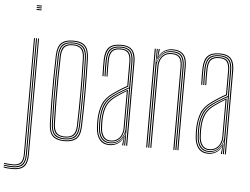

<svg xmlns="http://www.w3.org/2000/svg" viewBox="-119 -880 1515 1162"><g transform="rotate(5 639.0 -299.5)"><path d="M58.5 -794.2V-800H89V-794.2ZM58.5 -771V-776.8H89V-771ZM58.5 -782.8V-788.5H89V-782.8ZM-2 201Q-14.8 201 -31.6 199.6Q-48.5 198.2 -56.5 196V190.2Q-47.5 192.5 -31 193.9Q-14.5 195.2 -2 195.2Q43.5 195.2 63.2 174Q83 152.8 83 104V-600H89V104Q89 156 67.9 178.5Q46.8 201 -2 201ZM-2 189.8Q-14 189.8 -30.4 188.4Q-46.8 187 -56.5 184.8V179.2Q-46.8 181 -30.8 182.4Q-14.8 183.8 -2 183.8Q37 183.8 53.9 165.2Q70.8 146.8 70.8 104V-600H76.8V104Q76.8 149.8 58.5 169.8Q40.2 189.8 -2 189.8ZM-2 178.2Q-14 178.2 -30.4 176.9Q-46.8 175.5 -56.5 173.8V168Q-46.5 169.8 -30.4 171.1Q-14.2 172.5 -2 172.5Q30.5 172.5 44.5 156.5Q58.5 140.5 58.5 104V-600H64.5V104Q64.5 143.5 49.1 160.9Q33.8 178.2 -2 178.2Z M296.5 5.5Q247.2 5.5 224 -17.1Q200.8 -39.8 199 -93.5Q197 -162 196.2 -228.6Q195.5 -295.2 196.1 -363.8Q196.8 -432.2 199 -506Q200.8 -560.8 224.2 -583.1Q247.8 -605.5 296.5 -605.5Q347.2 -605.5 369.8 -582.1Q392.2 -558.8 394 -505.8Q397 -404 397.2 -303.1Q397.5 -202.2 394 -93.2Q392.2 -38.2 368.2 -16.4Q344.2 5.5 296.5 5.5ZM296.5 -0.2Q340.5 -0.2 363.4 -20.4Q386.2 -40.5 387.8 -93.2Q391.2 -203.5 391.1 -302.8Q391 -402 387.8 -505.2Q386.5 -556.2 365 -578Q343.5 -599.8 296.5 -599.8Q251 -599.8 228.8 -578.6Q206.5 -557.5 205 -505Q203 -439.2 202.2 -373Q201.5 -306.8 202.1 -237.5Q202.8 -168.2 205 -93.5Q206.5 -41 229.2 -20.6Q252 -0.2 296.5 -0.2ZM296.5 -5.8Q252.2 -5.8 232.5 -26.4Q212.8 -47 211.2 -94.5Q209.2 -162.5 208.5 -230Q207.8 -297.5 208.4 -366Q209 -434.5 211.2 -505Q212.8 -553.5 232.9 -573.9Q253 -594.2 296.5 -594.2Q339.2 -594.2 359.8 -574.1Q380.2 -554 381.8 -505.8Q383.8 -438.2 384.5 -371.5Q385.2 -304.8 384.6 -236.1Q384 -167.5 381.8 -94.2Q380.5 -46.2 360.2 -26Q340 -5.8 296.5 -5.8ZM296.5 -11.5Q336.8 -11.5 355.5 -30.4Q374.2 -49.2 375.8 -94.5Q378.8 -195.8 378.9 -296.8Q379 -397.8 375.8 -504.5Q374.2 -550.2 355.5 -569.4Q336.8 -588.5 296.5 -588.5Q256 -588.5 237.4 -569.4Q218.8 -550.2 217.2 -504.8Q215.2 -439.8 214.5 -373.4Q213.8 -307 214.4 -237.9Q215 -168.8 217.2 -94.5Q218.8 -48.8 237.8 -30.1Q256.8 -11.5 296.5 -11.5ZM296.5 -17Q261.2 -17 243 -33.9Q224.8 -50.8 223.2 -94.5Q221.2 -164.8 220.5 -232.1Q219.8 -299.5 220.5 -366.9Q221.2 -434.2 223.2 -504.5Q224.8 -548 242.5 -565.5Q260.2 -583 296.5 -583Q331.8 -583 350.1 -566Q368.5 -549 369.5 -504.5Q372.5 -404 372.8 -303.5Q373 -203 369.5 -94.8Q368.5 -51.5 350.4 -34.2Q332.2 -17 296.5 -17ZM296.5 -22.8Q331 -22.8 346.6 -39.5Q362.2 -56.2 363.5 -95Q366.5 -198 366.6 -297.2Q366.8 -396.5 363.5 -504.5Q362.2 -544.2 346.2 -560.8Q330.2 -577.2 296.5 -577.2Q262 -577.2 246.4 -560.2Q230.8 -543.2 229.5 -504.2Q227.5 -433.8 226.8 -366.9Q226 -300 226.8 -233Q227.5 -166 229.5 -94.8Q230.8 -55.5 246.8 -39.1Q262.8 -22.8 296.5 -22.8Z M670.5 0V-505Q670.5 -556 651 -577.9Q631.5 -599.8 586.8 -599.8Q539.5 -599.8 518.9 -578Q498.2 -556.2 496.5 -507.5Q495.8 -485 496.2 -458.8Q496.8 -432.5 497.5 -406.8H491.2Q490.5 -432.8 490 -459.4Q489.5 -486 490.2 -507.8Q492 -560 514.4 -582.8Q536.8 -605.5 586.8 -605.5Q619 -605.5 638.6 -595.2Q658.2 -585 667.5 -563Q676.8 -541 676.8 -505V0ZM571.5 -11.2Q601.8 -11.2 620.9 -26Q640 -40.8 649.1 -61.8Q658.2 -82.8 658.2 -101.2V-347Q639.8 -337.2 615.6 -322.6Q591.5 -308 571.8 -293.8Q533.8 -266.5 519.1 -231.8Q504.5 -197 502.5 -146.5Q502 -132.2 502.2 -123.4Q502.5 -114.5 503.5 -95Q505.8 -54.2 523.6 -32.8Q541.5 -11.2 571.5 -11.2ZM572 -17Q544.2 -17 528 -37.2Q511.8 -57.5 509.5 -95.2Q508.5 -112.5 508.2 -123.1Q508 -133.8 508.5 -146.2Q510.5 -198.5 525.4 -231.2Q540.2 -264 575.2 -289.5Q591.5 -301.5 612.4 -314.8Q633.2 -328 652 -338.2V-101Q652 -82.8 644.1 -63.2Q636.2 -43.8 618.8 -30.4Q601.2 -17 572 -17ZM572.5 -22.8Q598.8 -22.8 615 -34.9Q631.2 -47 638.6 -65.1Q646 -83.2 646 -100.8V-329.5Q631 -320.5 613.1 -309Q595.2 -297.5 577.8 -284.5Q544 -259 530.2 -227.4Q516.5 -195.8 514.8 -146.2Q514.2 -133 514.5 -124.1Q514.8 -115.2 515.8 -95.5Q517.8 -61.5 532.4 -42.1Q547 -22.8 572.5 -22.8ZM569 5.5Q530.2 5.5 509 -20.9Q487.8 -47.2 485.2 -93.8Q484.2 -111.5 484 -123.8Q483.8 -136 484.2 -147.8Q486.2 -196.5 501.5 -236Q516.8 -275.5 562.8 -308.2Q576 -317.5 589.8 -326.6Q603.5 -335.8 617.6 -344.5Q631.8 -353.2 646 -361V-505Q646 -542 632.9 -559.6Q619.8 -577.2 586.8 -577.2Q552 -577.2 537.1 -560.5Q522.2 -543.8 521 -506.8Q520.2 -485.5 520.6 -461.4Q521 -437.2 521.8 -406.8H515.8Q515 -435.8 514.6 -461.1Q514.2 -486.5 514.8 -506.8Q516 -546.5 532.1 -564.8Q548.2 -583 586.8 -583Q623 -583 637.6 -564.1Q652.2 -545.2 652.2 -505V-357.2Q629.2 -345 607 -331Q584.8 -317 565.2 -303Q522 -272 507.1 -234Q492.2 -196 490.2 -147.5Q489.8 -133 490 -123.8Q490.2 -114.5 491.2 -94.2Q493.8 -48.8 514.1 -24.5Q534.5 -0.2 569.8 -0.2Q600 -0.2 622.6 -16.4Q645.2 -32.5 655.2 -60.2H656.8L653 -7.2V0H646.5V-4.8L652 -44.8H650.5Q639.8 -21.5 617.5 -8Q595.2 5.5 569 5.5ZM658.5 0V-15L660.2 -78.8H658.8Q652.8 -50 629.4 -27.9Q606 -5.8 570.5 -5.8Q537.5 -5.8 518.6 -28.8Q499.8 -51.8 497.5 -94.5Q496.5 -112.2 496.2 -123.2Q496 -134.2 496.5 -147.2Q498.2 -194.5 512.2 -231.4Q526.2 -268.2 568.8 -298.8Q583 -308.8 599 -318.6Q615 -328.5 630.5 -337.5Q646 -346.5 658.2 -353V-505Q658.2 -550 641.8 -569.2Q625.2 -588.5 586.8 -588.5Q546.5 -588.5 528.2 -569.6Q510 -550.8 508.8 -507Q508 -484.5 508.5 -458.4Q509 -432.2 509.8 -406.8H503.5Q502.8 -432.8 502.2 -459.4Q501.8 -486 502.5 -507.2Q504 -553.5 523.4 -573.9Q542.8 -594.2 586.8 -594.2Q628.2 -594.2 646.4 -573.5Q664.5 -552.8 664.5 -505V0Z M981.8 0V-505.2Q981.8 -526 978.4 -543.2Q975 -560.5 966 -573.1Q957 -585.8 940.9 -592.8Q924.8 -599.8 899.5 -599.8Q870 -599.8 847.4 -584Q824.8 -568.2 814.2 -539.8H811.8L816.2 -600H822.5V-595.8L817.2 -555.2H818.8Q829 -578 851.4 -591.8Q873.8 -605.5 900.5 -605.5Q922.5 -605.5 937.9 -600.4Q953.2 -595.2 963.1 -585.9Q973 -576.5 978.4 -564Q983.8 -551.5 985.9 -536.6Q988 -521.8 988 -505.8V0ZM792.2 0V-600H798.5V0ZM817.2 0V-499Q817.2 -517.5 825.1 -536.6Q833 -555.8 850.6 -568.9Q868.2 -582 897.2 -582Q917.5 -582 930.4 -576.5Q943.2 -571 950.4 -560.6Q957.5 -550.2 960.5 -536Q963.5 -521.8 963.5 -504.2V0H957.2V-504Q957.2 -525.5 952.5 -541.6Q947.8 -557.8 934.8 -567Q921.8 -576.2 897 -576.2Q870.5 -576.2 854.4 -564.4Q838.2 -552.5 830.9 -534.8Q823.5 -517 823.5 -499.2V0ZM804.5 0V-600H810.5L808.2 -521.2H810.8Q818 -552 840.9 -573Q863.8 -594 898.8 -593.8Q944.2 -593.8 960 -570.1Q975.8 -546.5 975.8 -505V0H969.5V-504.8Q969.5 -544.8 954.6 -566.4Q939.8 -588 898 -588Q867 -588 847.9 -573.5Q828.8 -559 819.9 -538.2Q811 -517.5 811 -498.8V0Z M1270.2 0V-505Q1270.2 -556 1250.8 -577.9Q1231.2 -599.8 1186.5 -599.8Q1139.2 -599.8 1118.6 -578Q1098 -556.2 1096.2 -507.5Q1095.5 -485 1096 -458.8Q1096.5 -432.5 1097.2 -406.8H1091Q1090.2 -432.8 1089.8 -459.4Q1089.2 -486 1090 -507.8Q1091.8 -560 1114.1 -582.8Q1136.5 -605.5 1186.5 -605.5Q1218.8 -605.5 1238.4 -595.2Q1258 -585 1267.2 -563Q1276.5 -541 1276.5 -505V0ZM1171.2 -11.2Q1201.5 -11.2 1220.6 -26Q1239.8 -40.8 1248.9 -61.8Q1258 -82.8 1258 -101.2V-347Q1239.5 -337.2 1215.4 -322.6Q1191.2 -308 1171.5 -293.8Q1133.5 -266.5 1118.9 -231.8Q1104.2 -197 1102.2 -146.5Q1101.8 -132.2 1102 -123.4Q1102.2 -114.5 1103.2 -95Q1105.5 -54.2 1123.4 -32.8Q1141.2 -11.2 1171.2 -11.2ZM1171.8 -17Q1144 -17 1127.8 -37.2Q1111.5 -57.5 1109.2 -95.2Q1108.2 -112.5 1108 -123.1Q1107.8 -133.8 1108.2 -146.2Q1110.2 -198.5 1125.1 -231.2Q1140 -264 1175 -289.5Q1191.2 -301.5 1212.1 -314.8Q1233 -328 1251.8 -338.2V-101Q1251.8 -82.8 1243.9 -63.2Q1236 -43.8 1218.5 -30.4Q1201 -17 1171.8 -17ZM1172.2 -22.8Q1198.5 -22.8 1214.8 -34.9Q1231 -47 1238.4 -65.1Q1245.8 -83.2 1245.8 -100.8V-329.5Q1230.8 -320.5 1212.9 -309Q1195 -297.5 1177.5 -284.5Q1143.8 -259 1130 -227.4Q1116.2 -195.8 1114.5 -146.2Q1114 -133 1114.2 -124.1Q1114.5 -115.2 1115.5 -95.5Q1117.5 -61.5 1132.1 -42.1Q1146.8 -22.8 1172.2 -22.8ZM1168.8 5.5Q1130 5.5 1108.8 -20.9Q1087.5 -47.2 1085 -93.8Q1084 -111.5 1083.8 -123.8Q1083.5 -136 1084 -147.8Q1086 -196.5 1101.2 -236Q1116.5 -275.5 1162.5 -308.2Q1175.8 -317.5 1189.5 -326.6Q1203.2 -335.8 1217.4 -344.5Q1231.5 -353.2 1245.8 -361V-505Q1245.8 -542 1232.6 -559.6Q1219.5 -577.2 1186.5 -577.2Q1151.8 -577.2 1136.9 -560.5Q1122 -543.8 1120.8 -506.8Q1120 -485.5 1120.4 -461.4Q1120.8 -437.2 1121.5 -406.8H1115.5Q1114.8 -435.8 1114.4 -461.1Q1114 -486.5 1114.5 -506.8Q1115.8 -546.5 1131.9 -564.8Q1148 -583 1186.5 -583Q1222.8 -583 1237.4 -564.1Q1252 -545.2 1252 -505V-357.2Q1229 -345 1206.8 -331Q1184.5 -317 1165 -303Q1121.8 -272 1106.9 -234Q1092 -196 1090 -147.5Q1089.5 -133 1089.8 -123.8Q1090 -114.5 1091 -94.2Q1093.5 -48.8 1113.9 -24.5Q1134.2 -0.2 1169.5 -0.2Q1199.8 -0.2 1222.4 -16.4Q1245 -32.5 1255 -60.2H1256.5L1252.8 -7.2V0H1246.2V-4.8L1251.8 -44.8H1250.2Q1239.5 -21.5 1217.2 -8Q1195 5.5 1168.8 5.5ZM1258.2 0V-15L1260 -78.8H1258.5Q1252.5 -50 1229.1 -27.9Q1205.8 -5.8 1170.2 -5.8Q1137.2 -5.8 1118.4 -28.8Q1099.5 -51.8 1097.2 -94.5Q1096.2 -112.2 1096 -123.2Q1095.8 -134.2 1096.2 -147.2Q1098 -194.5 1112 -231.4Q1126 -268.2 1168.5 -298.8Q1182.8 -308.8 1198.8 -318.6Q1214.8 -328.5 1230.2 -337.5Q1245.8 -346.5 1258 -353V-505Q1258 -550 1241.5 -569.2Q1225 -588.5 1186.5 -588.5Q1146.2 -588.5 1128 -569.6Q1109.8 -550.8 1108.5 -507Q1107.8 -484.5 1108.2 -458.4Q1108.8 -432.2 1109.5 -406.8H1103.2Q1102.5 -432.8 1102 -459.4Q1101.5 -486 1102.2 -507.2Q1103.8 -553.5 1123.1 -573.9Q1142.5 -594.2 1186.5 -594.2Q1228 -594.2 1246.1 -573.5Q1264.2 -552.8 1264.2 -505V0Z"/></g></svg>

Font: Big Shoulders Inline Display Thin ExtraLight
Style: Regular
Weight: 250
Version: Version 2.002